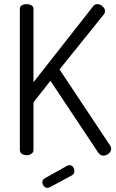

<svg xmlns="http://www.w3.org/2000/svg" viewBox="-20 -751 562 929"><path d="M221 155Q215 158 210 158Q199 158 192 149.5Q185 141 185 130Q185 118 196 112L307 50Q313 48 316 48Q327 48 333.5 57Q340 66 340 76Q340 91 327 98ZM76 -707Q76 -720 86 -725.5Q96 -731 109 -731Q121 -731 131.5 -725.5Q142 -720 142 -707V-353L431 -721Q438 -731 452 -731Q464 -731 476 -720.5Q488 -710 488 -697Q488 -694 487 -690Q486 -686 483 -682L268 -415L514 -45Q518 -37 518 -32Q518 -18 506 -8Q494 2 480 2Q465 2 455 -13L224 -360L142 -256V-26Q142 -13 131.5 -6.5Q121 0 109 0Q96 0 86 -6.5Q76 -13 76 -26Z"/></svg>

Font: Dosis
Style: Book
Weight: 400
Designer: EdgarTolentino, PabloImpallari, IginoMarini
Foundry: EdgarTolentino, PabloImpallari, IginoMarini
Version: Version 1.007